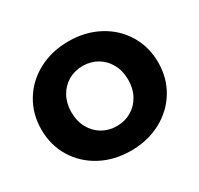

<svg xmlns="http://www.w3.org/2000/svg" viewBox="-153 -904 1151 1108"><g transform="rotate(-30 423.0 -350.0)"><path d="M34 -350Q34 -454 84.5 -537Q135 -620 223.5 -667Q312 -714 423 -714Q534 -714 622.5 -667Q711 -620 761.5 -537Q812 -454 812 -350Q812 -246 761.5 -163Q711 -80 622.5 -33Q534 14 423 14Q312 14 223.5 -33Q135 -80 84.5 -163Q34 -246 34 -350ZM612 -350Q612 -409 587 -454.5Q562 -500 519 -525Q476 -550 423 -550Q370 -550 327 -525Q284 -500 259 -454.5Q234 -409 234 -350Q234 -291 259 -245.5Q284 -200 327 -175Q370 -150 423 -150Q476 -150 519 -175Q562 -200 587 -245.5Q612 -291 612 -350Z"/></g></svg>

Font: Montserrat Alternates ExtraBold
Style: Regular
Weight: 800
Designer: Julieta Ulanovsky
Foundry: Julieta Ulanovsky
Version: Version 7.200